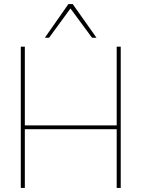

<svg xmlns="http://www.w3.org/2000/svg" viewBox="-20 -931 700 951"><path d="M83 0V-700H103V-310H558V-700H578V0H558V-291H103V0ZM202 -744 319 -911H340L458 -744H436L329 -889L223 -744Z"/></svg>

Font: Georama ExtraCondensed Thin Thin
Style: Regular
Weight: 250
Version: Version 1.001